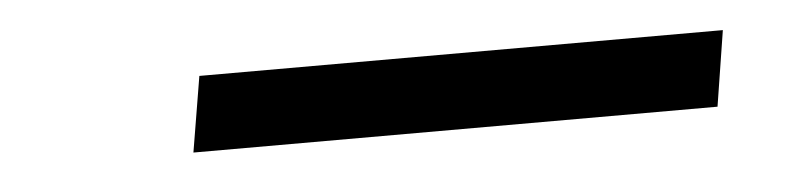

<svg xmlns="http://www.w3.org/2000/svg" viewBox="-23 -409 646 157"><g transform="rotate(-5 300.0 -330.0)"><path d="M131.8 -298.8 142.1 -360.8H571.8L562 -298.8Z"/></g></svg>

Font: Office Code Pro D Italic
Style: Regular
Weight: 400
Italic angle: -9°
Designer: Nathan Rutzky & Paul D. Hunt
Foundry: Adobe Systems Incorporated
Version: Version 1.004;PS 001.004;hotconv 1.0.70;makeotf.lib2.5.58329